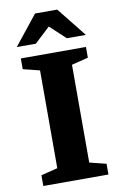

<svg xmlns="http://www.w3.org/2000/svg" viewBox="-101 -991 666 1048"><g transform="rotate(-10 232.0 -467.5)"><path d="M412.5 -59.5V0H51.5V-59.5L143.5 -82.5V-624.5L51.5 -647.5V-707H412.5V-647.5L320.5 -624.5V-82.5ZM318 -772 232 -852 146 -772H40.5L170.5 -935H293.5L423.5 -772Z"/></g></svg>

Font: Newsreader 6pt SemiBold
Style: Regular
Weight: 600
Designer: Hugues Gentile
Foundry: Production Type
Version: Version 1.003; ttfautohint (v1.8.3)